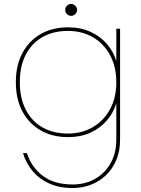

<svg xmlns="http://www.w3.org/2000/svg" viewBox="-20 -685 711 969"><path d="M323 -547Q388 -547 437.5 -524Q487 -501 520 -462.5Q553 -424 567 -377V-540H586V20Q586 78 566.5 123.5Q547 169 513.5 200.5Q480 232 437 248Q394 264 347 264Q280 264 229.5 241.5Q179 219 145.5 179.5Q112 140 96 88H116Q138 158 195.5 202Q253 246 347 246Q409 246 458.5 218.5Q508 191 537.5 140Q567 89 567 20V-164Q553 -117 520 -78Q487 -39 437.5 -16Q388 7 323 7Q245 7 186 -26.5Q127 -60 93.5 -122Q60 -184 60 -270Q60 -356 93.5 -418Q127 -480 186 -513.5Q245 -547 323 -547ZM567 -270Q567 -348 535.5 -406.5Q504 -465 449 -497Q394 -529 323 -529Q249 -529 194.5 -498Q140 -467 110 -409Q80 -351 80 -270Q80 -190 110 -131.5Q140 -73 194.5 -42Q249 -11 323 -11Q394 -11 449 -43.5Q504 -76 535.5 -134Q567 -192 567 -270ZM339 -605Q327 -605 318 -614Q309 -623 309 -635Q309 -647 318 -656Q327 -665 339 -665Q351 -665 360 -656Q369 -647 369 -635Q369 -623 360 -614Q351 -605 339 -605Z"/></svg>

Font: Poppins Devanagari Thin
Style: Regular
Weight: 100
Designer: Ninad Kale (Devanagari), Jonny Pinhorn (Latin)
Foundry: Indian Type Foundry
Version: 4.005